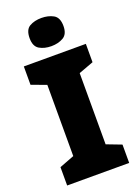

<svg xmlns="http://www.w3.org/2000/svg" viewBox="-173 -1010 785 1082"><g transform="rotate(-20 220.0 -468.5)"><path d="M406 0H34V-110L123 -144V-571L34 -604V-714H406V-604L317 -571V-144L406 -110ZM220 -937Q261 -937 291.5 -920Q322 -903 322 -852Q322 -803 291.5 -785.5Q261 -768 220 -768Q178 -768 148.5 -785.5Q119 -803 119 -852Q119 -903 148.5 -920Q178 -937 220 -937Z"/></g></svg>

Font: Noto Sans Syriac Eastern Black
Style: Regular
Weight: 900
Designer: Patrick Giasson and the Monotype Design Team
Foundry: Monotype Imaging Inc.
Version: Version 3.001; ttfautohint (v1.8.4.7-5d5b)